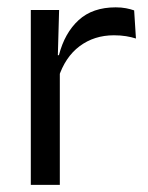

<svg xmlns="http://www.w3.org/2000/svg" viewBox="-20 -516 413 536"><path d="M143 -298.5 124.5 -361 144.5 -362Q160.5 -424 199.5 -459.8Q238.5 -495.5 303 -495.5Q319 -495.5 331.8 -493Q344.5 -490.5 354.5 -487L359.5 -408.5Q347 -412.5 331.8 -415Q316.5 -417.5 298 -417.5Q243 -417.5 202.2 -387Q161.5 -356.5 143 -298.5ZM147 0H66V-488H145L141 -344L147 -338Z"/></svg>

Font: Anek Malayalam Medium
Style: Regular
Weight: 400
Version: Version 1.003